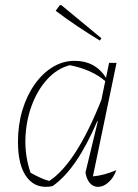

<svg xmlns="http://www.w3.org/2000/svg" viewBox="-20 -723 537 748"><path d="M185 2Q122 15 86 -30.5Q50 -76 50 -170Q50 -236 67 -293Q84 -350 114.5 -393.5Q145 -437 185 -461.5Q225 -486 271 -486Q351 -486 393 -420L405 -478H434L342 -36Q383 -39 433 -60Q423 -31 403 -13Q383 5 362 5Q343 5 330 -10Q317 -25 313 -51L361 -250L359 -251Q318 -156 275.5 -94Q233 -32 185 2ZM99 -50Q117 -40 135 -31.5Q153 -23 172 -18Q277 -87 375 -334L390 -407Q338 -452 252 -469Q202 -456 163.5 -413.5Q125 -371 103 -310.5Q81 -250 79 -182Q77 -114 99 -50ZM369 -565Q323 -593 280.5 -621.5Q238 -650 197 -681L213 -703H219L375 -574Z"/></svg>

Font: Piazzolla Thin
Style: Italic
Weight: 100
Italic angle: -11.3°
Designer: Juan Pablo del Peral
Foundry: Huerta Tipografica
Version: Version 1.330